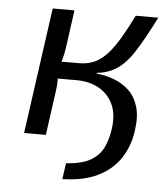

<svg xmlns="http://www.w3.org/2000/svg" viewBox="-49 -531 638 739"><g transform="rotate(5 270.0 -161.5)"><path d="M219 164 228 102Q290 98 323.5 78Q357 58 372 25.5Q387 -7 392 -46Q400 -104 380.5 -143Q361 -182 323 -201.5Q285 -221 236 -220L244 -286Q280 -286 307 -299.5Q334 -313 356.5 -339Q379 -365 400.5 -402Q422 -439 446 -487H533Q511 -444 491.5 -408.5Q472 -373 454 -346Q436 -319 416 -300Q396 -281 371.5 -269.5Q347 -258 316 -255L315 -252Q350 -249 383 -236.5Q416 -224 441 -200.5Q466 -177 477.5 -139Q489 -101 481 -46Q473 14 442 61Q411 108 356 135Q301 162 219 164ZM57 0 125 -487H209L189 -342Q186 -320 180 -298Q174 -276 166 -255Q168 -234 168 -213Q168 -192 165 -173L141 0ZM148 -220 157 -286H276L267 -220Z"/></g></svg>

Font: Exo 2
Style: Italic
Weight: 400
Italic angle: -8°
Designer: Natanael Gama
Foundry: Natanael Gama
Version: Version 2.010